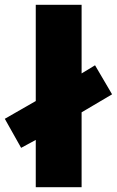

<svg xmlns="http://www.w3.org/2000/svg" viewBox="-35 -780 487 800"><path d="M114 0V-197L53 -164L-15 -285L114 -359V-760H305V-474L361 -508L432 -387L305 -312V0Z"/></svg>

Font: Noto Sans Bengali UI Black
Style: Regular
Weight: 900
Designer: Jelle Bosma - Monotype Design Team
Foundry: Monotype Imaging Inc.
Version: Version 2.003; ttfautohint (v1.8.4.7-5d5b)